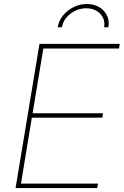

<svg xmlns="http://www.w3.org/2000/svg" viewBox="-20 -949 624 969"><path d="M58.6 0 179.2 -727.5H584.5L580.6 -704.1H198.7L144.5 -377.4H500L496.6 -355H140.6L85.9 -22.5H474.6L470.7 0ZM418.5 -928.7Q454.1 -928.7 480.5 -913.1Q506.8 -897.5 519.8 -871.1Q532.7 -844.7 526.9 -811.5H505.4Q512.2 -851.6 485.6 -879.4Q459 -907.2 415 -907.2Q371.1 -907.2 335.2 -879.4Q299.3 -851.6 292.5 -811.5H271Q276.9 -844.7 298.3 -871.1Q319.8 -897.5 351.3 -913.1Q382.8 -928.7 418.5 -928.7Z"/></svg>

Font: Inter 20pt Thin
Style: Italic
Weight: 250
Italic angle: -9.3988°
Version: Version 4.001;git-66647c0bb